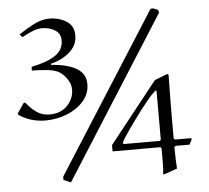

<svg xmlns="http://www.w3.org/2000/svg" viewBox="-51 -759 892 818"><g transform="rotate(-5 395.0 -349.5)"><path d="M633 -704 654 -695 657 -684 220 4 189 -9V-23L622 -703ZM179 -507V-502Q250 -497 288 -474Q326 -451 326 -407Q326 -366 298.5 -334.5Q271 -303 227.5 -285.5Q184 -268 136 -268Q73 -268 23 -301L19 -307L49 -351H56Q73 -328 97.5 -310Q122 -292 154 -292Q203 -292 231 -321.5Q259 -351 259 -390Q259 -409 249 -427Q239 -445 224 -458Q203 -477 165 -481Q127 -485 95 -485L96 -501Q161 -514 197 -537.5Q233 -561 233 -602Q233 -631 209.5 -646Q186 -661 155 -661Q133 -661 110 -651Q87 -641 67 -630L57 -643Q85 -662 119.5 -680.5Q154 -699 188 -699Q230 -699 261.5 -679Q293 -659 293 -619Q293 -576 259.5 -547Q226 -518 179 -507ZM614 -399 668 -420 674 -417Q674 -411 673.5 -381Q673 -351 672.5 -309Q672 -267 672 -223Q672 -179 672 -144L678 -139H746L749 -135L737 -112H678L672 -108Q672 -84 673 -54.5Q674 -25 675 -15L617 5L614 2Q617 -14 617 -46.5Q617 -79 617 -107L612 -112H408V-139ZM613 -139 617 -144V-349Q617 -354 614 -354Q612 -354 610 -352Q591 -335 575 -314.5Q559 -294 543 -274Q533 -261 518.5 -241Q504 -221 489.5 -200.5Q475 -180 465 -164Q455 -148 455 -143L458 -139Z"/></g></svg>

Font: Aref Ruqaa Ink
Style: Regular
Weight: 400
Designer: Abdullah Aref
Version: Version 1.005